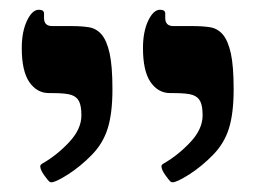

<svg xmlns="http://www.w3.org/2000/svg" viewBox="-20 -607 552 396"><path d="M211.9 -422.9Q211.9 -373 202.1 -342Q192.4 -311 169.2 -287.4Q146 -263.7 120.4 -247.3Q94.7 -231 85.9 -231Q84 -231 81.8 -232.4Q79.6 -233.9 71.3 -245.4Q63 -256.8 63 -264.2Q63 -267.1 67.9 -270Q97.7 -287.1 122.8 -314Q147.9 -340.8 147.9 -369.1Q147.9 -387.7 143.3 -397.5Q138.7 -407.2 127.4 -411.1Q116.2 -415 87.9 -415H81.1Q56.2 -415 40.5 -437.7Q24.9 -460.4 24.9 -507.8Q24.9 -541.5 35.6 -564.2Q46.4 -586.9 60.1 -586.9Q70.8 -586.9 70.8 -579.1V-569.8Q70.8 -553.2 87.9 -553.2H128.9Q147.9 -553.2 163.3 -550.8Q178.7 -548.3 189.5 -535.9Q200.2 -523.4 206.1 -497.1Q211.9 -470.7 211.9 -422.9ZM461.9 -422.9Q461.9 -373 452.1 -342Q442.4 -311 419.2 -287.4Q396 -263.7 370.4 -247.3Q344.7 -231 335.9 -231Q334 -231 331.8 -232.4Q329.6 -233.9 321.3 -245.4Q313 -256.8 313 -264.2Q313 -267.1 317.9 -270Q347.7 -287.1 372.8 -314Q397.9 -340.8 397.9 -369.1Q397.9 -387.7 393.3 -397.5Q388.7 -407.2 377.4 -411.1Q366.2 -415 337.9 -415H331.1Q306.2 -415 290.5 -437.7Q274.9 -460.4 274.9 -507.8Q274.9 -541.5 285.6 -564.2Q296.4 -586.9 310.1 -586.9Q320.8 -586.9 320.8 -579.1V-569.8Q320.8 -553.2 337.9 -553.2H378.9Q397.9 -553.2 413.3 -550.8Q428.7 -548.3 439.5 -535.9Q450.2 -523.4 456.1 -497.1Q461.9 -470.7 461.9 -422.9Z"/></svg>

Font: Liberation Serif
Style: Bold
Weight: 700
Designer: Steve Matteson
Foundry: Ascender Corporation
Version: Version 2.1.5